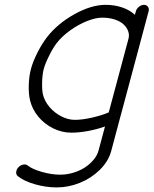

<svg xmlns="http://www.w3.org/2000/svg" viewBox="-20 -559 647 809"><path d="M295.2 -54Q326.2 -54 367.7 -63.4Q409.2 -72.8 438.2 -85.4L521.5 -396.2Q525.6 -411.9 520.1 -427.5Q514.6 -443.1 501.1 -455.9Q487.5 -468.8 463.9 -476.7Q440.2 -484.6 410.6 -484.6Q382.8 -484.6 346.7 -470.2Q310.5 -455.8 276 -431.2Q241.5 -406.5 219.5 -378.2Q204.3 -358.9 187.5 -325.3Q170.7 -291.7 164.6 -269.3Q158.4 -246.8 157.5 -213.3Q156.5 -179.7 161.1 -160.4Q168 -132.1 189.2 -107.4Q210.4 -82.8 239 -68.4Q267.6 -54 295.2 -54ZM233.4 177Q262.5 177 290.3 168.3Q318.1 159.7 339.1 145.6Q360.1 131.6 374.9 113.5Q389.6 95.5 394.8 76.9L422.4 -26.1Q388.2 -13.9 350.5 -7Q312.7 0 280.8 0Q241 0 204.2 -18.1Q167.5 -36.1 141.7 -67.1Q116 -98.1 106.7 -135.7Q100.1 -162.8 101.2 -200.6Q102.3 -238.3 110.6 -269.3Q119.1 -300.5 138.1 -337.9Q157 -375.2 178.2 -402.6Q223.1 -460 293.9 -499.3Q364.7 -538.6 425 -538.6Q462.6 -538.6 494.9 -527.6Q527.1 -516.6 548.3 -496.6L552.5 -511.5Q555.4 -522.5 565.6 -530.5Q575.7 -538.6 586.7 -538.6Q597.7 -538.6 603.4 -530.5Q609.1 -522.5 606.2 -511.5Q586.4 -438 547.4 -291.6Q508.3 -145.3 488.5 -71.8Q488.3 -71.3 488 -70.2Q487.8 -69.1 487.5 -68.6L448.7 76.9Q437 120.6 400.8 156.4Q364.5 192.1 316.4 211.4Q268.3 230.7 219 230.7Q173.3 230.7 127 217.4Q80.6 204.1 54.9 183.1Q47.4 177 48.2 165.9Q49.1 154.8 57.6 145.8Q66.2 136.7 77.8 134.5Q89.4 132.3 96.9 138.4Q115.5 153.6 156.4 165.3Q197.3 177 233.4 177Z"/></svg>

Font: Tecnico
Style: FinoInclinado
Weight: 400
Italic angle: -15°
Version: Version 1.3